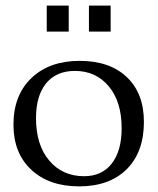

<svg xmlns="http://www.w3.org/2000/svg" viewBox="-20 -642 563 682"><path d="M261.2 20Q154.3 20 91.1 -39.1Q27.8 -98.1 27.8 -199.2Q27.8 -303.7 91.6 -364.7Q155.3 -425.8 263.2 -425.8Q369.6 -425.8 430.4 -368.2Q491.2 -310.5 491.2 -209Q491.2 -101.6 429.9 -40.8Q368.7 20 261.2 20ZM107.9 -222.2Q107.9 -127.4 154.8 -71.8Q201.7 -16.1 278.8 -16.1Q341.8 -16.1 377 -61Q412.1 -106 412.1 -187Q412.1 -280.3 366.5 -335.2Q320.8 -390.1 246.1 -390.1Q180.2 -390.1 144 -346.2Q107.9 -302.2 107.9 -222.2ZM146 -529.8V-622.1H224.1V-529.8ZM295.9 -529.8V-622.1H373V-529.8Z"/></svg>

Font: Halibut
Style: Regular
Weight: 400
Designer: Matteo Maggi
Foundry: Collletttivo
Version: Version 3.080 | FøM Fix